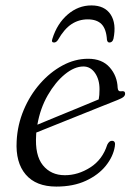

<svg xmlns="http://www.w3.org/2000/svg" viewBox="-20 -680 488 709"><path d="M404 -139Q398 -102 370.8 -68Q343.5 -34 297.2 -12.5Q251 9 188 9Q113 9 75 -35.5Q37 -80 41.5 -159Q44.5 -219 67.5 -273.8Q90.5 -328.5 127.8 -371Q165 -413.5 210.8 -438.2Q256.5 -463 305.5 -463Q357 -463 385 -431.2Q413 -399.5 414.5 -355.5Q415.5 -341 428 -343Q442 -345.5 442 -334Q442 -327.5 436 -322.2Q430 -317 413.5 -310.5Q391 -301.5 351.5 -285.8Q312 -270 266.8 -251.8Q221.5 -233.5 180.5 -217.2Q139.5 -201 114 -190.5Q113.5 -186 113.5 -181.5Q108.5 -107 138.2 -70Q168 -33 219.5 -33Q268.5 -33 313.5 -61.8Q358.5 -90.5 376 -145.5Q383.5 -160.5 393.5 -160Q408 -160 404 -139ZM288 -434.5Q255 -434.5 219.8 -405.8Q184.5 -377 156.5 -328.5Q128.5 -280 118 -219.5Q145.5 -231 186.8 -248Q228 -265 270.2 -282.2Q312.5 -299.5 344.5 -313Q347.5 -327 347.5 -350.5Q347.5 -386.5 330.8 -410.5Q314 -434.5 288 -434.5ZM304 -608.5Q271 -608.5 244 -590.8Q217 -573 194 -532.5Q187.5 -523 179.5 -523Q168.5 -523 173.5 -537Q191 -593 230 -626.5Q269 -660 317.5 -660Q366.5 -660 388.5 -626.5Q410.5 -593 399 -537Q395.5 -523 384 -523Q377 -523 375 -532.5Q372.5 -573 355 -590.8Q337.5 -608.5 304 -608.5Z"/></svg>

Font: Fraunces 9pt S000 Light
Style: Italic
Weight: 300
Italic angle: -16°
Version: Version 1.000; ttfautohint (v1.8.3)